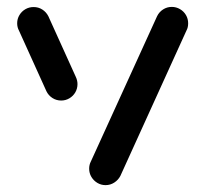

<svg xmlns="http://www.w3.org/2000/svg" viewBox="-20 -539 598 559"><path d="M205.6 -294.1Q205.6 -281.1 199.3 -270.2Q193 -259.3 182 -252.8Q171.1 -246.3 158.1 -246.3Q144.1 -246.3 132.6 -253.7Q121.1 -261.1 115.2 -273.3L35.2 -450Q30 -459.6 30 -471.1Q30 -484.1 36.5 -495Q43 -505.9 53.9 -512.2Q64.8 -518.5 77.8 -518.5Q91.9 -518.5 103.1 -511.3Q114.4 -504.1 120.7 -491.9L200.7 -315.2Q205.6 -304.8 205.6 -294.1ZM287.4 0Q274.4 0 263.5 -6.5Q252.6 -13 246.1 -23.9Q239.6 -34.8 239.6 -47.8Q239.6 -59.3 244.4 -68.5L437.4 -491.9Q443.3 -504.1 454.8 -511.5Q466.3 -518.9 480 -518.9Q493 -518.9 504.1 -512.4Q515.2 -505.9 521.5 -495Q527.8 -484.1 527.8 -471.1Q527.8 -458.9 523 -450.4L330.4 -26.7Q324.1 -14.8 312.6 -7.4Q301.1 0 287.4 0Z"/></svg>

Font: 26F Galaxy Hebrew Extra Bold
Style: Regular
Weight: 800
Designer: C₂₉H₂₅N₃O₅
Version: Version 1.000